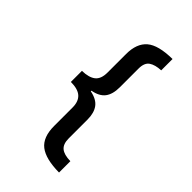

<svg xmlns="http://www.w3.org/2000/svg" viewBox="-263 -806 1055 1055"><g transform="rotate(45 265.0 -278.0)"><path d="M418 163Q313 162 265.5 125Q218 88 218 1V-142Q218 -189 192.5 -212Q167 -235 112 -235V-321Q165 -322 191.5 -343Q218 -364 218 -414V-558Q218 -640 263.5 -679Q309 -718 418 -719V-631Q373 -629 348 -612Q323 -595 323 -550V-405Q323 -350 300 -320Q277 -290 226 -281V-276Q278 -266 300.5 -235.5Q323 -205 323 -153V-7Q323 36 345.5 55Q368 74 418 75Z"/></g></svg>

Font: Noto Sans Mono Condensed SemiBold
Style: Regular
Weight: 600
Width: 3
Designer: Monotype Design Team
Foundry: Monotype Imaging Inc.
Version: Version 2.014